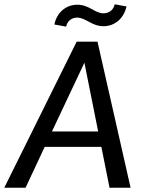

<svg xmlns="http://www.w3.org/2000/svg" viewBox="-50 -874 676 894"><path d="M-30 0H69L158 -190H422L460 0H558L404 -680H307ZM203 -760 258 -750C263 -776 284 -792 309 -792C350 -792 376 -752 432 -752C484 -752 527 -788 539 -844L484 -854C479 -829 459 -812 432 -812C391 -812 366 -852 310 -852C257 -852 215 -816 203 -760ZM192 -262 343 -582 407 -262Z"/></svg>

Font: Ronzino Oblique
Style: Italic
Weight: 400
Italic angle: -8°
Designer: Nunzio Mazzaferro
Foundry: Collletttivo
Version: Version 1.000;Glyphs 3.3 (3337)